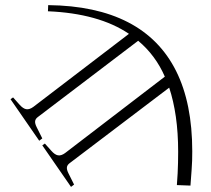

<svg xmlns="http://www.w3.org/2000/svg" viewBox="-20 -552 823 749"><path d="M257 177 145 15 155 8 180 36Q194 52 206.5 54Q219 56 234 45L623 -253Q587 -336 519 -393L127 -95Q118 -88 117 -79Q116 -70 123 -56L145 -12L133 -3L21 -165L31 -172L56 -144Q70 -128 82.5 -126Q95 -124 110 -135L483 -420Q424 -460 344.5 -482Q265 -504 167 -508L168 -532Q354 -530 479 -465.5Q604 -401 667 -275Q730 -149 730 38Q730 59 729.5 74.5Q729 90 727.5 110.5Q726 131 723 172L670 170Q672 145 673 124Q674 103 674.5 82.5Q675 62 675 40Q675 -34 666 -96.5Q657 -159 640 -210L251 85Q242 92 241 101Q240 110 247 124L269 168Z"/></svg>

Font: Literata 60pt ExtraLight
Style: Regular
Weight: 250
Designer: Latin by Veronika Burian and Jose Scaglione. Greek by Irene Vlachou. Cyrillic by Vera Evstafieva.
Foundry: TypeTogether
Version: Version 3.103;gftools[0.9.29]